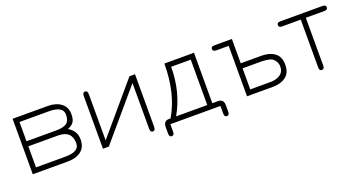

<svg xmlns="http://www.w3.org/2000/svg" viewBox="-40 -937 2773 1499"><g transform="rotate(-20 1346.5 -188.0)"><path d="M75 0V-461H367Q434 -461 476.5 -429.5Q519 -398 519 -337Q519 -294 503 -272.5Q487 -251 454 -238Q519 -200 519 -130Q519 -64 477 -32Q435 0 367 0ZM117 -419V-259H364Q424 -259 451 -278.5Q478 -298 478 -350Q478 -419 360 -419ZM117 -217V-42H360Q477 -42 477 -111Q477 -217 364 -217Z M1046 -461H1092V-24Q1092 7 1071 7Q1050 7 1050 -24V-403L707 0H658V-437Q658 -468 679 -468Q700 -468 700 -437V-54Z M1218 0V62Q1218 92 1197 92Q1176 92 1176 62V10Q1176 -42 1222 -42H1235Q1336 -212 1336 -461H1582V-42H1630Q1676 -42 1676 10V62Q1676 92 1655 92Q1634 92 1634 62V0ZM1540 -42V-419H1377Q1377 -210 1281 -42Z M2068 0H1855V-419H1754Q1723 -419 1723 -442Q1723 -461 1754 -461H1897V-259H2068Q2136 -259 2178 -228Q2220 -197 2220 -130Q2220 -63 2178 -31.5Q2136 0 2068 0ZM1897 -42H2061Q2106 -42 2134.5 -57Q2163 -72 2171.5 -94Q2180 -116 2178 -139Q2176 -162 2161 -181.5Q2146 -201 2126 -208Q2101 -215 2061 -217H1897Z M2299 -461H2650Q2678 -461 2678 -440Q2678 -419 2650 -419H2496V-20Q2496 7 2475 7Q2454 7 2454 -20V-419H2299Q2271 -419 2271 -440Q2271 -461 2299 -461Z"/></g></svg>

Font: Jura Light
Style: Regular
Weight: 300
Designer: Daniel Johnson, Alexei Vanyashin
Foundry: Daniel Johnson
Version: Version 5.103